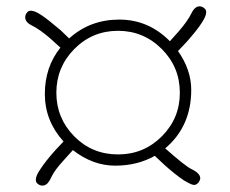

<svg xmlns="http://www.w3.org/2000/svg" viewBox="-20 -578 721 602"><path d="M465.3 -89.4Q411.1 -58.6 341.1 -58.6Q271 -58.6 208.5 -107.4L177.7 -73.2Q151.4 -44.4 142.3 -25.1Q133.3 -5.9 126.2 -0.7Q119.1 4.4 111.6 3.9Q104 3.4 97.9 -2Q91.8 -7.3 92.3 -14.6Q92.8 -22 95.9 -29.3Q99.1 -36.6 106.4 -47.4Q124 -74.2 153.8 -107.4L179.2 -134.3Q120.6 -199.2 120.6 -283.4Q120.6 -367.7 169.4 -428.7L135.3 -459.5Q128.9 -464.8 121.6 -470.7L107.4 -481.4Q91.3 -492.7 80.1 -498Q58.1 -508.8 59.1 -524.9Q59.6 -532.7 64.7 -538.8Q69.8 -544.9 77.1 -544.4Q84.5 -543.9 91.8 -540.8Q99.1 -537.6 109.6 -530.8Q120.1 -523.9 134.8 -512.2L169.9 -483.4L196.8 -457.5Q262.2 -516.6 354 -516.6Q445.8 -516.6 512.7 -448.7L541.5 -481Q546.9 -487.3 552.7 -494.6L563.5 -508.8Q574.2 -523.9 580.1 -536.1Q591.3 -559.1 606.9 -558.1Q614.3 -557.6 620.6 -552.2Q627 -546.9 626.5 -539.3Q626 -531.7 622.8 -524.7Q619.6 -517.6 612.8 -506.8Q599.1 -484.9 565.4 -446.8L538.1 -418Q579.6 -358.9 579.6 -296.4Q579.6 -181.6 498 -112.8Q561.5 -56.6 579.6 -48.3Q621.1 -28.3 601.6 -4.9Q592.8 5.4 579.8 -0.2Q566.9 -5.9 556.2 -12.7Q529.3 -30.8 496.1 -60.5ZM156.7 -287.1Q156.7 -207.5 212.9 -150.4Q269 -93.8 350.1 -93.8Q430.7 -93.8 487.3 -150.4Q543.9 -207 543.9 -287.1Q543.9 -367.7 487.3 -424.3Q430.2 -481.4 350.1 -481.4Q269.5 -481.4 212.9 -424.3Q156.7 -367.2 156.7 -287.1Z"/></svg>

Font: Limelight
Style: Regular
Weight: 400
Designer: Nicole Fally
Foundry: Nicole Fally
Version: Version 1.002